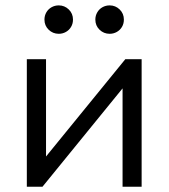

<svg xmlns="http://www.w3.org/2000/svg" viewBox="-20 -710 641 730"><path d="M82 0V-485H155V-115L456.5 -485H518.5V0H446V-374L141.5 0ZM203.5 -581.5Q181 -581.5 165 -597Q149 -612.5 149 -635.5Q149 -650.5 156.2 -663Q163.5 -675.5 176 -682.5Q188.5 -689.5 203.5 -689.5Q225.5 -689.5 241.5 -674Q257.5 -658.5 257.5 -635.5Q257.5 -620 250.2 -607.8Q243 -595.5 230.5 -588.5Q218 -581.5 203.5 -581.5ZM397 -581.5Q374.5 -581.5 358.5 -597Q342.5 -612.5 342.5 -635.5Q342.5 -650.5 349.8 -663Q357 -675.5 369.5 -682.5Q382 -689.5 397 -689.5Q419 -689.5 435 -674Q451 -658.5 451 -635.5Q451 -620 443.8 -607.8Q436.5 -595.5 424 -588.5Q411.5 -581.5 397 -581.5Z"/></svg>

Font: Geologica Cursive ExtraLight
Style: Regular
Weight: 250
Designer: Sindre Bremnes, Frode Helland
Foundry: Monokrom Skriftforlag AS
Version: Version 1.010;gftools[0.9.28]